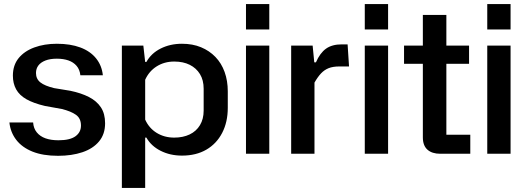

<svg xmlns="http://www.w3.org/2000/svg" viewBox="-20 -752 2571 939"><path d="M264 10Q190 10 139 -10.5Q88 -31 59.5 -68Q31 -105 26 -153H142Q144 -124 160 -104.5Q176 -85 202.5 -75.5Q229 -66 266 -66Q322 -66 349 -85.5Q376 -105 376 -138Q376 -173 351.5 -190.5Q327 -208 282 -219L199 -234Q144 -247 109.5 -266.5Q75 -286 59 -315Q43 -344 43 -382Q43 -433 71 -467.5Q99 -502 148 -520Q197 -538 258 -538Q324 -538 372.5 -520Q421 -502 449.5 -467Q478 -432 483 -384H373Q370 -412 354.5 -430Q339 -448 314.5 -456.5Q290 -465 258 -465Q225 -465 202 -456Q179 -447 167.5 -431.5Q156 -416 156 -395Q156 -366 177.5 -349Q199 -332 245 -321L324 -308Q377 -297 415 -277.5Q453 -258 473.5 -227Q494 -196 494 -149Q494 -96 464.5 -60.5Q435 -25 383 -7.5Q331 10 264 10Z M576 167V-529H681L690 -449H696Q719 -491 765.5 -514.5Q812 -538 870 -538Q922 -538 963 -521Q1004 -504 1033.5 -473.5Q1063 -443 1078.5 -400Q1094 -357 1094 -305V-225Q1094 -155 1066.5 -102Q1039 -49 989 -20Q939 9 870 9Q812 9 765.5 -14.5Q719 -38 696 -79H690V167ZM832 -79Q875 -79 907.5 -94.5Q940 -110 958 -140Q976 -170 976 -211V-318Q976 -360 958 -389.5Q940 -419 908 -435Q876 -451 832 -451Q784 -451 746.5 -427.5Q709 -404 690 -362V-167Q709 -125 746.5 -102Q784 -79 832 -79Z M1183 0V-529H1297V0ZM1183 -608V-732H1297V-608Z M1404 0V-529H1509L1517 -447H1525Q1545 -493 1574.5 -514Q1604 -535 1651 -535H1680L1687 -427H1640Q1608 -427 1587 -418.5Q1566 -410 1550 -393Q1534 -376 1518 -348V0Z M1764 0V-529H1878V0ZM1764 -608V-732H1878V-608Z M2133 0Q2093 0 2070.5 -20Q2048 -40 2048 -80V-679H2163V-93H2280V0ZM1956 -440V-529H2274V-440Z M2363 0V-529H2477V0ZM2363 -608V-732H2477V-608Z"/></svg>

Font: Hubot Sans Condensed ExtraLight Medium
Style: Regular
Weight: 500
Version: Version 2.000